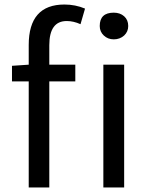

<svg xmlns="http://www.w3.org/2000/svg" viewBox="-20 -829 660 849"><path d="M107 -630Q107 -809 265 -809Q313 -809 356 -791L336 -722Q305 -736 275 -736Q198 -736 198 -629V-543H313V-469H198V0H107V-469H33V-538L107 -543ZM437 -543H529V0H437ZM529 -757Q547 -741 547 -714Q547 -689 529 -672Q510 -655 483 -655Q457 -655 439 -672Q421 -689 421 -714Q421 -773 483 -773Q511 -773 529 -757Z"/></svg>

Font: Source Han Sans K Regular
Style: Regular
Weight: 400
Designer: Ryoko NISHIZUKA  (kana & ideographs); Paul D. Hunt (Latin, Greek & Cyrillic); Wenlong ZHANG  (bopomofo); Sandoll Communi
Foundry: Adobe Systems Incorporated
Version: Version 1.00 July 18, 2014, initial release